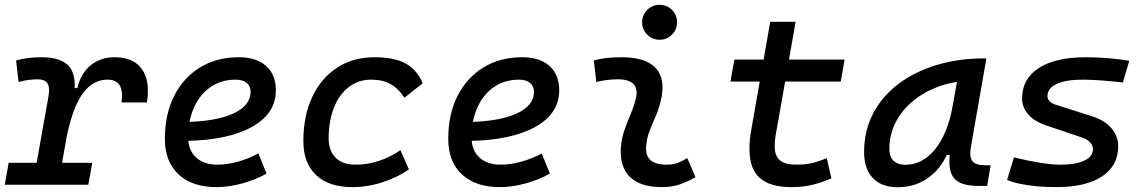

<svg xmlns="http://www.w3.org/2000/svg" viewBox="-27 -764 4735 794"><path d="M108.4 0 173.3 -364.7Q180.2 -402.3 169.4 -419.2Q158.7 -436 128.9 -436Q87.9 -436 49.8 -424.8L39.6 -513.7Q61.5 -520.5 87.9 -523.9Q114.3 -527.3 144.5 -527.3Q229.5 -527.3 261.2 -486.3Q293 -445.3 276.9 -355L213.4 0ZM-7.3 0 8.8 -90.8H354.5L338.4 0ZM247.1 -190.4 271.5 -399.9H293Q307.1 -460.9 348.1 -494.1Q389.2 -527.3 446.8 -527.3Q524.9 -527.3 559.8 -478.3Q594.7 -429.2 580.6 -340.3H475.6Q481.9 -388.2 467.8 -411.4Q453.6 -434.6 417.5 -434.6Q380.4 -434.6 348.4 -411.6Q316.4 -388.7 290.8 -335.2Q265.1 -281.7 247.1 -190.4Z M872.6 -83Q911.6 -83 956.1 -95.2Q1000.5 -107.4 1041.5 -129.4L1075.2 -45.9Q1027.3 -19.5 972.7 -4.9Q918 9.8 868.2 9.8Q767.6 9.8 711.2 -43Q654.8 -95.7 654.8 -189.9Q654.8 -291.5 693.1 -367.2Q731.4 -442.9 800.3 -485.1Q869.1 -527.3 960.9 -527.3Q1033.2 -527.3 1073.5 -491.2Q1113.8 -455.1 1113.8 -390.6Q1113.8 -294.9 1015.9 -239.7Q918 -184.6 742.7 -181.2L732.4 -259.3Q863.3 -261.2 936.3 -293.9Q1009.3 -326.7 1009.3 -384.3Q1009.3 -407.7 993.2 -421.1Q977.1 -434.6 947.3 -434.6Q889.2 -434.6 845 -404.8Q800.8 -375 776.1 -321.3Q751.5 -267.6 751 -195.8Q751.5 -142.6 783.7 -112.8Q815.9 -83 872.6 -83Z M1443.4 -83Q1494.1 -83 1542.7 -99.6Q1591.3 -116.2 1628.9 -143.1L1664.1 -63Q1616.2 -30.3 1554.7 -10.3Q1493.2 9.8 1429.2 9.8Q1333 9.8 1280.3 -40Q1227.5 -89.8 1227.5 -180.2Q1227.5 -285.2 1264.2 -363Q1300.8 -440.9 1366.9 -484.1Q1433.1 -527.3 1522 -527.3Q1602.1 -527.3 1649.4 -502Q1696.8 -476.6 1721.2 -419.9L1645.5 -359.9Q1620.1 -398.9 1587.4 -416.7Q1554.7 -434.6 1508.3 -434.6Q1455.6 -434.6 1415.8 -404.3Q1376 -374 1354.2 -319.3Q1332.5 -264.6 1332 -190.9Q1332.5 -139.6 1361.6 -111.3Q1390.6 -83 1443.4 -83Z M2044.4 -83Q2083.5 -83 2127.9 -95.2Q2172.4 -107.4 2213.4 -129.4L2247.1 -45.9Q2199.2 -19.5 2144.5 -4.9Q2089.8 9.8 2040 9.8Q1939.5 9.8 1883.1 -43Q1826.7 -95.7 1826.7 -189.9Q1826.7 -291.5 1865 -367.2Q1903.3 -442.9 1972.2 -485.1Q2041 -527.3 2132.8 -527.3Q2205.1 -527.3 2245.4 -491.2Q2285.6 -455.1 2285.6 -390.6Q2285.6 -294.9 2187.7 -239.7Q2089.8 -184.6 1914.6 -181.2L1904.3 -259.3Q2035.2 -261.2 2108.2 -293.9Q2181.2 -326.7 2181.2 -384.3Q2181.2 -407.7 2165 -421.1Q2148.9 -434.6 2119.1 -434.6Q2061 -434.6 2016.8 -404.8Q1972.7 -375 1948 -321.3Q1923.3 -267.6 1922.9 -195.8Q1923.3 -142.6 1955.6 -112.8Q1987.8 -83 2044.4 -83Z M2700.7 -599.6Q2670.9 -599.6 2649.7 -620.8Q2628.4 -642.1 2628.4 -671.9Q2628.4 -702.1 2649.7 -723.1Q2670.9 -744.1 2700.7 -744.1Q2731 -744.1 2752 -723.1Q2772.9 -702.1 2772.9 -671.9Q2772.9 -642.1 2752 -620.8Q2731 -599.6 2700.7 -599.6ZM2815.4 -109.9 2849.1 -31.2Q2819.3 -14.2 2786.1 -2.2Q2752.9 9.8 2710 9.8Q2621.6 9.8 2578.6 -31.7Q2535.6 -73.2 2540.5 -153.3Q2543 -189.9 2554.9 -224.6Q2566.9 -259.3 2580.8 -292Q2594.7 -324.7 2602.1 -355Q2612.3 -395 2593.5 -415.5Q2574.7 -436 2528.3 -436Q2481.9 -436 2439 -424.8L2428.7 -513.7Q2457.5 -522 2486.3 -524.7Q2515.1 -527.3 2543.9 -527.3Q2645 -527.3 2686 -481.2Q2727.1 -435.1 2705.1 -345.2Q2696.8 -310.5 2683.3 -280.5Q2669.9 -250.5 2658.7 -221.2Q2647.5 -191.9 2645 -157.7Q2639.6 -83 2729 -83Q2753.4 -83 2771.7 -89.1Q2790 -95.2 2815.4 -109.9Z M3246.6 9.8Q3156.7 9.8 3114.5 -28.6Q3072.3 -66.9 3072.3 -147.9Q3072.3 -168.5 3074.2 -187.3Q3076.2 -206.1 3080.3 -229.5Q3084.5 -252.9 3090.3 -287.1L3158.2 -673.8H3263.2L3195.3 -287.1Q3187 -238.3 3181.9 -211.9Q3176.8 -185.5 3176.8 -157.7Q3176.8 -119.1 3198.2 -101.1Q3219.7 -83 3265.6 -83Q3301.3 -83 3328.1 -88.9Q3355 -94.7 3392.1 -109.9L3411.1 -26.4Q3376 -11.2 3336.7 -0.7Q3297.4 9.8 3246.6 9.8ZM2993.7 -426.8 3009.8 -517.6H3465.8L3449.7 -426.8Z M3685.1 10.3Q3618.7 10.3 3582.5 -27.8Q3546.4 -65.9 3546.4 -135.3Q3546.4 -223.1 3583.7 -294.7Q3621.1 -366.2 3688.5 -417Q3755.9 -467.8 3846.2 -495.1Q3936.5 -522.5 4042.5 -522.5H4052.2L3987.8 -154.8Q3981 -115.7 3993.9 -98.1Q4006.8 -80.6 4049.8 -80.6H4069.8L4055.2 4.9H4020.5Q3982.9 4.9 3957.8 -2.7Q3932.6 -10.3 3918.7 -26.6Q3904.8 -43 3900.9 -69.8Q3897 -96.7 3901.9 -135.3L3930.2 -122.6H3873.5L3899.4 -150.9Q3872.6 -74.2 3816.4 -32Q3760.3 10.3 3685.1 10.3ZM3716.8 -82.5Q3787.1 -82.5 3839.4 -146Q3891.6 -209.5 3912.6 -325.7L3938 -467.3L3977.5 -429.7Q3909.2 -426.8 3849.9 -404.3Q3790.5 -381.8 3745.8 -344Q3701.2 -306.2 3676 -256.1Q3650.9 -206.1 3650.9 -147.5Q3650.9 -116.2 3668.2 -99.4Q3685.5 -82.5 3716.8 -82.5Z M4341.3 9.8Q4277.8 9.8 4224.6 2Q4171.4 -5.9 4137.7 -19.5L4166 -113.3Q4222.7 -99.1 4272.7 -91.1Q4322.8 -83 4357.9 -83Q4421.9 -83 4457.3 -99.9Q4492.7 -116.7 4492.7 -147.5Q4492.7 -162.6 4480.7 -175.5Q4468.8 -188.5 4446.3 -195.8L4299.8 -245.1Q4251.5 -261.2 4225.6 -290.5Q4199.7 -319.8 4199.7 -356.4Q4199.7 -438 4268.8 -482.7Q4337.9 -527.3 4464.4 -527.3Q4508.8 -527.3 4555.4 -523.4Q4602.1 -519.5 4643.1 -512.7L4616.7 -422.9Q4570.8 -428.2 4527.1 -431.4Q4483.4 -434.6 4449.7 -434.6Q4380.4 -434.6 4342.5 -416.7Q4304.7 -398.9 4304.7 -366.2Q4304.7 -354.5 4314 -345Q4323.2 -335.4 4341.3 -330.1L4490.2 -282.7Q4542 -266.1 4569.6 -233.6Q4597.2 -201.2 4597.2 -159.2Q4597.2 -78.6 4530.3 -34.4Q4463.4 9.8 4341.3 9.8Z"/></svg>

Font: Cascadia Mono NF
Style: Italic
Weight: 400
Italic angle: -10°
Monospace: yes
Designer: Aaron Bell
Foundry: Saja Typeworks
Version: Version 2404.023